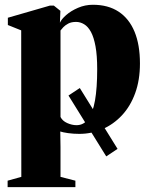

<svg xmlns="http://www.w3.org/2000/svg" viewBox="-20 -551 632 806"><path d="M426 105.5 267.5 -150 315 -181.5 473.5 74ZM12 234.5V207.5L69.5 191.5L69 -423.5L13 -446V-476.5L189.5 -527.5H206L233.5 -505.5L231.5 -455.5Q238 -470.5 258 -488Q278 -505.5 307.5 -518.2Q337 -531 370 -531Q434 -531 478 -502Q522 -473 544.8 -418Q567.5 -363 567.5 -284.5Q567.5 -215 547.5 -160Q527.5 -105 492 -67Q456.5 -29 410.5 -9Q364.5 11 312.5 11Q288 11 265.5 7.8Q243 4.5 233 1L234 66.5V191.5L296.5 207.5V234.5ZM301.5 -25.5Q331 -25.5 350.2 -51.2Q369.5 -77 378.8 -129.2Q388 -181.5 388 -260.5Q388 -318 381 -356.2Q374 -394.5 361.8 -417Q349.5 -439.5 333.2 -449.2Q317 -459 299.5 -459Q279.5 -459 266.5 -452Q253.5 -445 245.8 -436.8Q238 -428.5 234 -423V-60Q242 -43.5 262 -34.5Q282 -25.5 301.5 -25.5Z"/></svg>

Font: Merriweather 120pt Black
Style: Regular
Weight: 900
Designer: Eben Sorkin
Foundry: Eben Sorkin
Version: Version 2.100